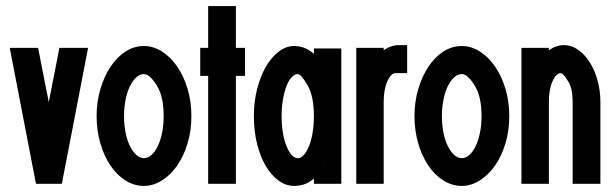

<svg xmlns="http://www.w3.org/2000/svg" viewBox="-20 -605 2012 630"><path d="M105 -448 140 -270Q148 -313 157.5 -359Q167 -405 175 -448H269L183 -2H98L12 -448Z M452 -454Q483 -454 511.5 -436Q540 -418 561.5 -386.5Q583 -355 595.5 -313.5Q608 -272 608 -224Q608 -176 595.5 -134.5Q583 -93 561.5 -62Q540 -31 511.5 -13Q483 5 452 5Q420 5 391.5 -13Q363 -31 342 -62.5Q321 -94 309 -135.5Q297 -177 297 -224Q297 -271 309.5 -313Q322 -355 343 -386.5Q364 -418 392 -436Q420 -454 452 -454ZM496 -322Q472 -362 452 -362Q439 -362 427 -351Q415 -340 406 -321.5Q397 -303 392 -277.5Q387 -252 387 -224Q387 -195 392 -170Q397 -145 406 -126.5Q415 -108 427 -97Q439 -86 452 -86Q465 -86 477 -96.5Q489 -107 498 -126Q507 -145 512 -170Q517 -195 517 -224Q517 -287 496 -322Z M663 -2V-356H637V-448H663V-585H754V-448H784V-356H754V-2Z M1100 -446V-2H1010V-19Q983 5 945 5Q918 5 894 -12.5Q870 -30 852 -60.5Q834 -91 823.5 -133Q813 -175 813 -224Q813 -272 824 -314Q835 -356 853 -387Q871 -418 895 -436Q919 -454 945 -454Q982 -454 1010 -428V-446ZM1044 -68Q1044 -67 1043 -67H1046ZM990 -324Q968 -362 957 -362Q946 -362 936 -350.5Q926 -339 919 -320Q912 -301 908 -276Q904 -251 904 -224Q904 -196 908 -171Q912 -146 919.5 -127Q927 -108 936.5 -97Q946 -86 957 -86Q968 -86 977.5 -97Q987 -108 994.5 -127Q1002 -146 1006 -171Q1010 -196 1010 -224Q1010 -288 990 -324Z M1239 -448V-440Q1250 -448 1263 -452.5Q1276 -457 1288 -457H1316V-365H1278Q1263 -365 1251 -338.5Q1239 -312 1239 -271V-2H1149V-448Z M1495 -454Q1526 -454 1554.5 -436Q1583 -418 1604.5 -386.5Q1626 -355 1638.5 -313.5Q1651 -272 1651 -224Q1651 -176 1638.5 -134.5Q1626 -93 1604.5 -62Q1583 -31 1554.5 -13Q1526 5 1495 5Q1463 5 1434.5 -13Q1406 -31 1385 -62.5Q1364 -94 1352 -135.5Q1340 -177 1340 -224Q1340 -271 1352.5 -313Q1365 -355 1386 -386.5Q1407 -418 1435 -436Q1463 -454 1495 -454ZM1539 -322Q1515 -362 1495 -362Q1482 -362 1470 -351Q1458 -340 1449 -321.5Q1440 -303 1435 -277.5Q1430 -252 1430 -224Q1430 -195 1435 -170Q1440 -145 1449 -126.5Q1458 -108 1470 -97Q1482 -86 1495 -86Q1508 -86 1520 -96.5Q1532 -107 1541 -126Q1550 -145 1555 -170Q1560 -195 1560 -224Q1560 -287 1539 -322Z M1781 -448V-440Q1792 -448 1805 -452.5Q1818 -457 1830 -457Q1855 -457 1876.5 -442Q1898 -427 1914.5 -401.5Q1931 -376 1940.5 -342Q1950 -308 1950 -271V-2H1859V-271Q1859 -314 1845 -337Q1828 -365 1820 -365Q1805 -365 1793 -338.5Q1781 -312 1781 -271V-2H1691V-448Z"/></svg>

Font: Fundamental  Brigade Condensed
Style: Regular
Weight: 400
Width: 3
Designer: Peter Wiegel, original typeface by Carl Albert Fahrenwaldt 1901
Foundry: Peter Wiegel
Version: Version 0.000 2012 initial release